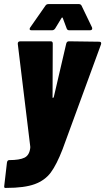

<svg xmlns="http://www.w3.org/2000/svg" viewBox="-34 -720 514 939"><path d="M-13 187 0 75Q2 63 11 63Q62 63 86 51Q110 39 114 3V-3L53 -505V-507Q53 -518 66 -518H214Q224 -518 224 -507L223 -244Q222 -241 225 -241.5Q228 -242 229 -245L290 -507Q293 -518 303 -518L451 -516Q464 -516 460 -503L272 10Q243 85 214.5 123.5Q186 162 136 180.5Q86 199 -3 199H-9Q-15 199 -13 187ZM111 -578Q111 -582 114 -586L188 -692Q193 -700 203 -700H352Q361 -700 365 -692L416 -586Q417 -584 417 -581Q417 -572 406 -572H304Q295 -572 292 -581L273 -632Q270 -637 267 -632L236 -581Q230 -572 221 -572H120Q111 -572 111 -578Z"/></svg>

Font: Barlow Condensed ExtraBold
Style: Italic
Weight: 800
Width: 3
Italic angle: -7°
Designer: Jeremy Tribby
Foundry: Tribby Type
Version: Version 1.408